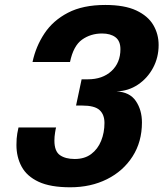

<svg xmlns="http://www.w3.org/2000/svg" viewBox="-20 -766 676 794"><path d="M461.5 -388Q516.5 -385.5 541.8 -348.2Q567 -311 567 -259.5Q567 -179.5 528.2 -119Q489.5 -58.5 422.5 -25Q355.5 8.5 270.5 8.5Q188.5 8.5 139.8 -14.2Q91 -37 69.5 -76.8Q48 -116.5 48 -166.5Q48 -194.5 51.5 -214.2Q55 -234 56.5 -239H212Q210.5 -235 207.8 -218Q205 -201 205 -184.5Q205 -140.5 227.8 -124.5Q250.5 -108.5 289 -108.5Q330 -108.5 357.2 -129Q384.5 -149.5 398.2 -183.5Q412 -217.5 412 -257.5Q412 -292.5 391.5 -311Q371 -329.5 320 -329.5H294.5L317.5 -438H343Q404 -438 441 -472.2Q478 -506.5 478 -562.5Q478 -596.5 457.5 -612Q437 -627.5 402 -627.5Q355 -627.5 319.2 -602Q283.5 -576.5 269.5 -509.5H114.5Q128 -573.5 163.5 -627.2Q199 -681 260.8 -713.2Q322.5 -745.5 415.5 -745.5Q495 -745.5 543.5 -722.8Q592 -700 614 -662.5Q636 -625 636 -580Q636 -528.5 613 -485.5Q590 -442.5 550.5 -416Q511 -389.5 461.5 -388Z"/></svg>

Font: Epilogue
Style: Bold Italic
Weight: 700
Italic angle: -12°
Designer: Tyler Finck
Foundry: Etcetera Type Co
Version: Version 2.111; ttfautohint (v1.8.3)